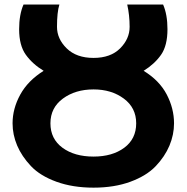

<svg xmlns="http://www.w3.org/2000/svg" viewBox="-20 -820 833 857"><path d="M36.1 -269.5Q36.1 -335 70.3 -397.5Q104.5 -460 174.8 -503.9Q125 -534.2 95.2 -575.7Q65.4 -617.2 65.4 -689.5Q65.4 -754.9 85 -799.8H245.1Q234.4 -765.6 234.4 -700.2Q234.4 -646.5 277.8 -604Q321.3 -561.5 397.5 -561.5Q473.6 -561.5 516.1 -604Q558.6 -646.5 558.6 -700.2Q558.6 -752 547.9 -799.8H708Q727.5 -754.9 727.5 -689.5Q727.5 -616.2 698.7 -575.2Q669.9 -534.2 621.1 -503.9Q691.4 -460.9 724.1 -398.4Q756.8 -335.9 756.8 -269.5Q756.8 -218.8 736.3 -169.9Q715.8 -121.1 674.8 -78.1Q633.8 -35.2 562 -8.8Q490.2 17.6 397.5 17.6Q304.7 17.6 231.9 -8.8Q159.2 -35.2 118.2 -78.6Q77.1 -122.1 56.6 -170.4Q36.1 -218.8 36.1 -269.5ZM205.1 -269.5Q205.1 -200.2 258.8 -160.6Q312.5 -121.1 397.5 -121.1Q481.4 -121.1 534.7 -160.6Q587.9 -200.2 587.9 -269.5Q587.9 -338.9 532.7 -379.9Q477.5 -420.9 397.5 -420.9Q316.4 -420.9 260.7 -379.9Q205.1 -338.9 205.1 -269.5Z"/></svg>

Font: Gothic A1 Black
Style: Regular
Weight: 900
Version: Version 2.50